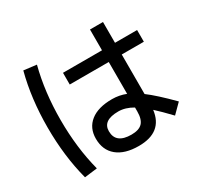

<svg xmlns="http://www.w3.org/2000/svg" viewBox="-169 -1006 1339 1279"><g transform="rotate(-30 500.0 -367.0)"><path d="M931 -535H761V-231Q827 -182 934 -74L865 -5Q801 -72 758 -111Q738 50 556 50Q449 50 390 1.5Q331 -47 331 -135Q331 -217 389.5 -263.5Q448 -310 556 -310Q610 -310 661 -290V-535H361V-625H661V-785H761V-625H931ZM238 -759Q190 -574 190 -360Q190 -146 238 39L140 51Q90 -139 90 -360Q90 -581 140 -771ZM661 -185Q605 -218 551 -218Q431 -218 431 -135Q431 -40 551 -40Q609 -40 635 -67Q661 -94 661 -155Z"/></g></svg>

Font: M PLUS 1p Medium
Style: Regular
Weight: 500
Version: Version 1.062